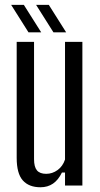

<svg xmlns="http://www.w3.org/2000/svg" viewBox="-20 -775 418 802"><path d="M149 7.2Q100.9 7.2 75.3 -21.4Q49.7 -50.1 49.7 -115.7V-600H122.2V-110.2Q122.2 -77.9 134.3 -63.4Q146.5 -48.9 173 -48.9Q198.7 -48.9 220.4 -64.6Q242.2 -80.4 251.6 -108.6V-600H324.1V0H251.6V-54.3H238.7Q223.7 -23.3 201.4 -8Q179.2 7.2 149 7.2ZM203.2 -640 130.7 -754.8H183.8L256.3 -640ZM99 -640 26.5 -754.8H79.5L152.1 -640Z"/></svg>

Font: Big Shoulders Thin
Style: Regular
Weight: 100
Designer: Patric King
Foundry: XO Type Co
Version: Version 2.002